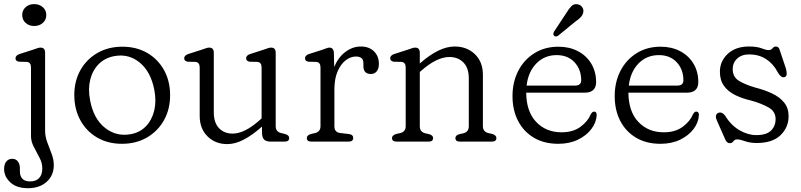

<svg xmlns="http://www.w3.org/2000/svg" viewBox="-38 -708 4006 960"><path d="M132.5 -578Q107 -578 90 -593.5Q73 -609 73 -633Q73 -656.5 90 -672Q107 -687.5 132.5 -687.5Q159 -687.5 176.2 -672Q193.5 -656.5 193.5 -633Q193.5 -609 176.2 -593.5Q159 -578 132.5 -578ZM187.5 -54.5Q187.5 -26 198.2 3Q209 32 220 60.8Q231 89.5 231 117.5Q231 169.5 195.2 201.2Q159.5 233 102 233Q45 233 13.8 204Q-17.5 175 -17.5 137.5Q-17.5 112.5 -6.2 99.2Q5 86 23.5 86Q41 86 51.2 99Q61.5 112 61.5 134.5V149Q61.5 172.5 74.2 186Q87 199.5 113.5 199Q141.5 199 157.5 182.5Q173.5 166 173.5 134Q173.5 106.5 159.2 79.8Q145 53 131 26.2Q117 -0.5 117 -27.5V-370.5Q117 -396.5 96 -398.5L57 -399.5Q39.5 -402 39.5 -416.5Q39.5 -431 60 -438L125.5 -459Q136.5 -462.5 146.5 -466.2Q156.5 -470 164 -470Q187.5 -470 187.5 -445Z M574 -474.5Q644 -474.5 697.8 -443.5Q751.5 -412.5 782 -357.8Q812.5 -303 812.5 -232Q812.5 -161.5 781.8 -106.8Q751 -52 696.8 -20.5Q642.5 11 571.5 11Q501.5 11 447.8 -20.2Q394 -51.5 363.8 -106.8Q333.5 -162 333.5 -233.5Q333.5 -303 364.2 -357.5Q395 -412 449.2 -443.2Q503.5 -474.5 574 -474.5ZM615 -37Q661 -45 691.2 -76.2Q721.5 -107.5 733 -154.8Q744.5 -202 733.5 -259Q716 -349.5 660.8 -395Q605.5 -440.5 534 -427.5Q487 -419 456 -388Q425 -357 413.2 -310Q401.5 -263 412.5 -206Q430 -114 486.8 -69Q543.5 -24 615 -37Z M960.5 -128.5V-370.5Q960.5 -396.5 939.5 -398.5L900.5 -399.5Q883 -402.5 883 -416.5Q883 -431 903.5 -438L969 -459Q980 -462.5 990 -466.2Q1000 -470 1007.5 -470Q1031 -470 1031 -445V-146.5Q1031 -94.5 1057 -67.2Q1083 -40 1125 -40Q1185 -40 1260.5 -107.5L1270 -116V-370.5Q1270 -396.5 1249 -398.5L1210 -399.5Q1192.5 -402.5 1192.5 -416.5Q1192.5 -431 1213 -438L1278.5 -459Q1289.5 -462.5 1299.5 -466.2Q1309.5 -470 1317 -470Q1340.5 -470 1340.5 -445V-77Q1340.5 -50 1366.5 -43L1387.5 -38Q1408 -32 1408 -18Q1408 0 1385 0H1315.5Q1293 0 1282.5 -10.2Q1272 -20.5 1272 -46V-75Q1224 -32.5 1181 -10Q1138 12.5 1098.5 12.5Q1038.5 12.5 999.5 -26.2Q960.5 -65 960.5 -128.5Z M1631.5 -443.5 1633 -373.5Q1653.5 -422 1689.5 -448.8Q1725.5 -475.5 1766 -475.5Q1807.5 -475.5 1832 -451.2Q1856.5 -427 1856.5 -388.5Q1856.5 -364.5 1845.5 -351.2Q1834.5 -338 1816.5 -338Q1779 -338 1779 -377.5V-392Q1779 -410.5 1768.8 -418Q1758.5 -425.5 1742 -425.5Q1715.5 -425.5 1690.8 -406.8Q1666 -388 1650 -351.2Q1634 -314.5 1634 -260.5V-77Q1634 -46.5 1662.5 -43L1705.5 -38Q1728 -35.5 1728 -18Q1728 0 1705 0H1519Q1496 0 1496 -18Q1496 -31.5 1516.5 -38L1538.5 -43Q1564.5 -50 1564.5 -77V-370.5Q1564.5 -396.5 1543.5 -398.5L1504.5 -399.5Q1487 -402 1487 -416.5Q1487 -431 1507.5 -438L1573 -459Q1583.5 -462.5 1593.2 -466.2Q1603 -470 1608.5 -470Q1630 -470 1631.5 -443.5Z M2061 -445V-390.5Q2157 -475.5 2235 -475.5Q2297 -475.5 2336.8 -436.8Q2376.5 -398 2376.5 -334.5V-77Q2376.5 -50 2402.5 -43L2424 -38Q2444 -31.5 2444 -18Q2444 0 2421 0H2261Q2239 0 2239 -18Q2239 -31 2258 -37L2280.5 -42Q2306 -49 2306 -77V-316.5Q2306 -368 2279.2 -395.5Q2252.5 -423 2208.5 -423Q2178.5 -423 2143.8 -406.5Q2109 -390 2069.5 -355.5L2061 -348V-77Q2061 -49 2086.5 -42L2108.5 -37Q2127.5 -31 2127.5 -18Q2127.5 0 2105.5 0H1945Q1922 0 1922 -18Q1922 -31.5 1942.5 -38L1964.5 -43Q1990.5 -50 1990.5 -77V-370.5Q1990.5 -396.5 1969.5 -398.5L1930.5 -399.5Q1913 -402.5 1913 -416.5Q1913 -431 1933.5 -438L1999 -459Q2010 -462.5 2020 -466.2Q2030 -470 2037.5 -470Q2061 -470 2061 -445Z M2942.5 -297.5Q2942.5 -244.5 2884 -244.5H2593Q2594 -149.5 2643.2 -98Q2692.5 -46.5 2769.5 -46.5Q2827.5 -46.5 2864.5 -74Q2901.5 -101.5 2915.5 -136Q2923.5 -150.5 2932.5 -150Q2945.5 -150 2945.5 -132.5Q2943.5 -95.5 2918.8 -62.8Q2894 -30 2851.5 -9.5Q2809 11 2753.5 11Q2682.5 11 2631.2 -19.5Q2580 -50 2552.2 -103.8Q2524.5 -157.5 2524.5 -227.5Q2524.5 -297.5 2553.2 -353.5Q2582 -409.5 2634 -442Q2686 -474.5 2754.5 -474.5Q2809 -474.5 2851.5 -452.2Q2894 -430 2918.2 -390Q2942.5 -350 2942.5 -297.5ZM2745.5 -432.5Q2684.5 -432.5 2643.8 -390.8Q2603 -349 2595 -280H2837Q2868 -280 2868 -306.5Q2868 -361 2834.5 -396.8Q2801 -432.5 2745.5 -432.5ZM2792 -640.5Q2806 -664 2818.8 -677Q2831.5 -690 2850.5 -686.5Q2865.5 -683.5 2873.2 -672Q2881 -660.5 2878.5 -647Q2876 -633 2865.5 -622Q2855 -611 2838 -599.5L2752 -529Q2740 -522 2732 -529.5Q2727.5 -534 2728.8 -539.8Q2730 -545.5 2733 -551Z M3453.5 -297.5Q3453.5 -244.5 3395 -244.5H3104Q3105 -149.5 3154.2 -98Q3203.5 -46.5 3280.5 -46.5Q3338.5 -46.5 3375.5 -74Q3412.5 -101.5 3426.5 -136Q3434.5 -150.5 3443.5 -150Q3456.5 -150 3456.5 -132.5Q3454.5 -95.5 3429.8 -62.8Q3405 -30 3362.5 -9.5Q3320 11 3264.5 11Q3193.5 11 3142.2 -19.5Q3091 -50 3063.2 -103.8Q3035.5 -157.5 3035.5 -227.5Q3035.5 -297.5 3064.2 -353.5Q3093 -409.5 3145 -442Q3197 -474.5 3265.5 -474.5Q3320 -474.5 3362.5 -452.2Q3405 -430 3429.2 -390Q3453.5 -350 3453.5 -297.5ZM3256.5 -432.5Q3195.5 -432.5 3154.8 -390.8Q3114 -349 3106 -280H3348Q3379 -280 3379 -306.5Q3379 -361 3345.5 -396.8Q3312 -432.5 3256.5 -432.5Z M3708 -436Q3670.5 -436 3648 -415.2Q3625.5 -394.5 3625.5 -362.5Q3625.5 -322 3658.5 -302.8Q3691.5 -283.5 3739 -270Q3784.5 -258.5 3822.2 -240.8Q3860 -223 3882.5 -195.5Q3905 -168 3905 -127Q3905 -71.5 3864.8 -32.2Q3824.5 7 3745.5 7Q3712 7 3687 -2Q3662 -11 3648 -11Q3635.5 -11 3628.8 -1.5Q3622 8 3611 8Q3595.5 8 3587 -13.5L3546 -106.5Q3539 -122.5 3542.5 -132.2Q3546 -142 3556 -144.5Q3573.5 -149 3588 -129Q3617.5 -81 3659.5 -56.8Q3701.5 -32.5 3743.5 -32.5Q3794.5 -32.5 3817.2 -55.2Q3840 -78 3840 -112.5Q3840 -151.5 3803.5 -171.5Q3767 -191.5 3718.5 -205Q3674.5 -215 3639 -232.2Q3603.5 -249.5 3582.5 -277.8Q3561.5 -306 3561.5 -349.5Q3561.5 -402 3600.8 -438.8Q3640 -475.5 3707 -475.5Q3746.5 -475.5 3769.5 -466.5Q3792.5 -457.5 3805.5 -457.5Q3817 -457.5 3824.5 -466.5Q3832 -475.5 3840.5 -475.5Q3855.5 -475.5 3860 -459.5L3891 -367Q3895.5 -353 3895.5 -339Q3895.5 -325 3883.5 -322Q3867 -318 3850.5 -347Q3828.5 -389.5 3792 -412.8Q3755.5 -436 3708 -436Z"/></svg>

Font: Fraunces 9pt S100 Light
Style: Regular
Weight: 300
Version: Version 1.000; ttfautohint (v1.8.3)